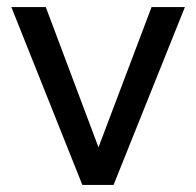

<svg xmlns="http://www.w3.org/2000/svg" viewBox="-20 -521 551 541"><path d="M212 0 12 -501H109L265 -86H250L407 -501H501L300 0Z"/></svg>

Font: Nunitoga
Style: Medium
Weight: 500
Designer: Vernon Adams
Foundry: Vernon Adams
Version: Version 1.0